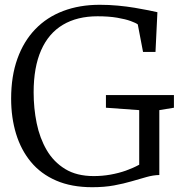

<svg xmlns="http://www.w3.org/2000/svg" viewBox="-20 -771 760 802"><path d="M365.5 11Q278.5 11 214.5 -16.8Q150.5 -44.5 109 -94.8Q67.5 -145 47 -212.5Q26.5 -280 26.5 -359Q26.5 -453 52.8 -526Q79 -599 127.5 -649.2Q176 -699.5 244.2 -725.2Q312.5 -751 396.5 -751Q435 -751 472.5 -747.5Q510 -744 542.8 -738.5Q575.5 -733 600.2 -728Q625 -723 637.5 -720L629.5 -554H577.5L555.5 -669Q548 -675 526.2 -683Q504.5 -691 469.5 -697Q434.5 -703 387.5 -703Q302.5 -703 242.8 -667.5Q183 -632 151.8 -561.2Q120.5 -490.5 120.5 -385Q120.5 -319 133.2 -256.5Q146 -194 175 -144.2Q204 -94.5 252.2 -65Q300.5 -35.5 371.5 -35.5Q407 -35.5 441 -41.5Q475 -47.5 505.5 -58.2Q536 -69 561.5 -83V-311L422.5 -321V-374H706.5V-321L645.5 -311V-40Q620 -39.5 591.8 -31.5Q563.5 -23.5 530.2 -13.8Q497 -4 456.5 3.5Q416 11 365.5 11Z"/></svg>

Font: Merriweather 7pt Light
Style: Regular
Weight: 300
Designer: Eben Sorkin
Foundry: Eben Sorkin
Version: Version 2.200;gftools[0.9.31]